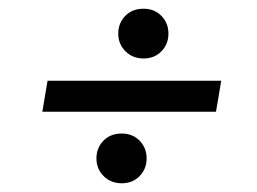

<svg xmlns="http://www.w3.org/2000/svg" viewBox="-20 -511 590 440"><path d="M77 -255 89 -326H487L475 -255ZM259 -91Q234 -91 217.5 -107.5Q201 -124 201 -148Q201 -172 217 -188.5Q233 -205 259 -205Q284 -205 300 -188.5Q316 -172 316 -148Q316 -124 300 -107.5Q284 -91 259 -91ZM309 -377Q284 -377 267.5 -393.5Q251 -410 251 -434Q251 -458 267 -474.5Q283 -491 309 -491Q334 -491 350 -474.5Q366 -458 366 -434Q366 -410 350 -393.5Q334 -377 309 -377Z"/></svg>

Font: DM Sans 20pt
Style: Italic
Weight: 400
Italic angle: -10°
Version: Version 4.004;gftools[0.9.30]